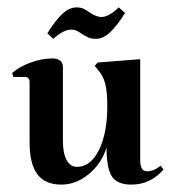

<svg xmlns="http://www.w3.org/2000/svg" viewBox="-20 -490 469 519"><path d="M146 9Q102 9 81 -19Q60 -47 60 -105V-268Q60 -282 47 -282H16L13 -293Q33 -310 63 -321Q93 -332 122 -332Q135 -332 142.5 -326Q150 -320 150 -310V-110Q150 -76 160 -57.5Q170 -39 188 -39Q225 -39 247.5 -84.5Q270 -130 270 -203Q270 -242 264.5 -263.5Q259 -285 245 -301L236 -312L244 -321L359 -330V-57Q359 -27 377 -27Q396 -27 414 -42L422 -32Q387 9 335 9Q297 9 282.5 -13Q268 -35 268 -91Q254 -47 219.5 -19Q185 9 146 9ZM239 -385Q228 -385 220.5 -388Q213 -391 202 -398Q195 -403 188 -406.5Q181 -410 172 -410Q152 -410 124 -385L108 -400Q129 -434 148 -452Q167 -470 187 -470Q198 -470 205.5 -466.5Q213 -463 223 -456Q241 -444 254 -444Q274 -444 301 -470L318 -455Q297 -421 278 -403Q259 -385 239 -385Z"/></svg>

Font: Katibeh
Style: Regular
Weight: 400
Designer: Arabic design by Kourosh Beigpour, Latin design by Eduardo Tunni, engineering by Lasse Fister
Version: Version 1.0010g